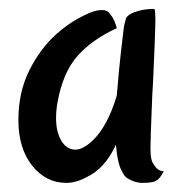

<svg xmlns="http://www.w3.org/2000/svg" viewBox="-20 -400 406 423"><path d="M20.5 -135.7Q20.5 -197.3 44.9 -245.6Q69.3 -293.9 104.5 -325.2Q128.9 -346.7 153.3 -359.9Q177.7 -373 190.4 -376Q196.3 -377.9 205.1 -377.9Q216.8 -377.9 222.7 -369.1L227.5 -362.3Q233.4 -352.5 237.3 -337.9Q183.6 -313.5 150.9 -276.9Q118.2 -240.2 106.4 -172.9Q103.5 -155.3 103.5 -139.6Q103.5 -109.4 115.2 -89.8Q127 -70.3 146.5 -70.3Q162.1 -70.3 183.6 -89.8Q216.8 -121.1 237.3 -189.5Q242.2 -249 246.1 -282.2L252 -333Q252.9 -342.8 254.9 -349.1Q256.8 -355.5 257.8 -360.4Q262.7 -368.2 275.9 -373Q289.1 -377.9 302.7 -379.4Q316.4 -380.9 320.3 -379.9Q322.3 -377.9 322.3 -357.4Q322.3 -331.1 317.4 -223.6L315.4 -188.5Q311.5 -92.8 311.5 -75.2Q311.5 -57.6 313.5 -49.8Q314.5 -43 319.3 -37.1Q327.1 -23.4 340.8 -22.5Q332 -6.8 327.1 -3.9L320.3 0Q311.5 2.9 293.9 2.9Q276.4 2.9 259.8 -7.8Q252.9 -12.7 249 -22.5Q239.3 -37.1 235.4 -81.1Q210.9 -28.3 170.9 -9.8Q147.5 2.9 126 2.9Q81.1 2.9 50.8 -35.2Q20.5 -73.2 20.5 -135.7Z"/></svg>

Font: BKP Parklife Text
Style: Regular
Weight: 400
Designer: Font Diner, Inc.; LA MECHKY PLUS GmbH
Foundry: Font Diner, Inc.; LA MECHKY PLUS GmbH
Version: Version 1.007